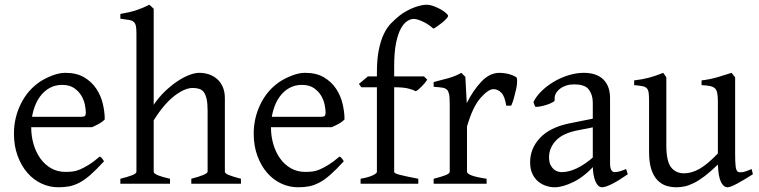

<svg xmlns="http://www.w3.org/2000/svg" viewBox="-20 -777 3212 812"><path d="M423 -272Q414 -262 399.5 -254Q385 -246 369 -239H89L90 -283H324Q335 -283 339 -286.5Q343 -290 343 -301Q343 -314 339 -334Q335 -354 324 -372.5Q313 -391 293.5 -404.5Q274 -418 242 -418Q213 -418 189 -404.5Q165 -391 148 -367Q131 -343 121.5 -310Q112 -277 112 -238Q112 -201 122 -167Q132 -133 150.5 -107Q169 -81 196 -65.5Q223 -50 257 -50Q272 -50 286.5 -51.5Q301 -53 317.5 -60Q334 -67 354.5 -79.5Q375 -92 402 -115Q408 -112 413 -105.5Q418 -99 420 -95Q387 -59 362.5 -37.5Q338 -16 316 -4.5Q294 7 273 11Q252 15 227 15Q189 15 155 -1Q121 -17 95.5 -46.5Q70 -76 54.5 -118Q39 -160 39 -212Q39 -278 67.5 -336.5Q96 -395 147 -430Q169 -445 199.5 -457Q230 -469 256 -469Q304 -469 336 -450Q368 -431 387.5 -401.5Q407 -372 415 -337.5Q423 -303 423 -272Z M789 0V-21Q858 -39 858 -51V-309Q858 -339 854 -357.5Q850 -376 842.5 -386.5Q835 -397 823 -401Q811 -405 795 -405Q761 -405 717 -371Q673 -337 630 -268V-51Q630 -43 648.5 -35.5Q667 -28 699 -21V0H489V-21Q521 -29 539 -36Q557 -43 557 -51V-634Q557 -654 555 -665.5Q553 -677 546.5 -683.5Q540 -690 526.5 -692.5Q513 -695 489 -698V-718Q530 -725 557 -734Q584 -743 612 -757L630 -740V-334Q651 -365 677 -390Q703 -415 729 -432.5Q755 -450 779.5 -459.5Q804 -469 823 -469Q844 -469 863.5 -462.5Q883 -456 898 -443Q913 -430 922 -409.5Q931 -389 931 -362V-51Q931 -44 946 -37.5Q961 -31 999 -21V0Z M1437 -272Q1428 -262 1413.5 -254Q1399 -246 1383 -239H1103L1104 -283H1338Q1349 -283 1353 -286.5Q1357 -290 1357 -301Q1357 -314 1353 -334Q1349 -354 1338 -372.5Q1327 -391 1307.5 -404.5Q1288 -418 1256 -418Q1227 -418 1203 -404.5Q1179 -391 1162 -367Q1145 -343 1135.5 -310Q1126 -277 1126 -238Q1126 -201 1136 -167Q1146 -133 1164.5 -107Q1183 -81 1210 -65.5Q1237 -50 1271 -50Q1286 -50 1300.5 -51.5Q1315 -53 1331.5 -60Q1348 -67 1368.5 -79.5Q1389 -92 1416 -115Q1422 -112 1427 -105.5Q1432 -99 1434 -95Q1401 -59 1376.5 -37.5Q1352 -16 1330 -4.5Q1308 7 1287 11Q1266 15 1241 15Q1203 15 1169 -1Q1135 -17 1109.5 -46.5Q1084 -76 1068.5 -118Q1053 -160 1053 -212Q1053 -278 1081.5 -336.5Q1110 -395 1161 -430Q1183 -445 1213.5 -457Q1244 -469 1270 -469Q1318 -469 1350 -450Q1382 -431 1401.5 -401.5Q1421 -372 1429 -337.5Q1437 -303 1437 -272Z M1875 -710Q1875 -706 1868 -698Q1861 -690 1851 -682Q1841 -674 1830.5 -666.5Q1820 -659 1813 -656Q1790 -676 1766.5 -686.5Q1743 -697 1730 -697Q1717 -697 1702.5 -688Q1688 -679 1675.5 -656.5Q1663 -634 1655 -595Q1647 -556 1647 -496V-454H1773L1787 -440Q1778 -426 1763 -411Q1748 -396 1739 -391Q1728 -397 1707 -402.5Q1686 -408 1647 -408V-50Q1647 -44 1669.5 -38Q1692 -32 1749 -21V0H1505V-21Q1539 -27 1556.5 -35.5Q1574 -44 1574 -50V-408H1508L1498 -422L1536 -454H1574V-469Q1574 -527 1582 -566Q1590 -605 1603 -632.5Q1616 -660 1633.5 -678Q1651 -696 1671 -712Q1684 -722 1699.5 -730.5Q1715 -739 1730.5 -745Q1746 -751 1760 -754Q1774 -757 1783 -757Q1798 -757 1814 -751Q1830 -745 1843.5 -737.5Q1857 -730 1866 -722Q1875 -714 1875 -710Z M2163 -451Q2167 -448 2167 -433.5Q2167 -419 2163 -400.5Q2159 -382 2153.5 -362.5Q2148 -343 2142 -330H2121Q2115 -370 2100 -385Q2085 -400 2067 -400Q2045 -400 2012 -362.5Q1979 -325 1955 -242V-51Q1955 -43 1973.5 -35.5Q1992 -28 2038 -21V0H1814V-21Q1846 -29 1864 -36Q1882 -43 1882 -51V-335Q1882 -367 1879 -379.5Q1876 -392 1871 -397Q1864 -404 1852.5 -406Q1841 -408 1814 -410V-430Q1846 -438 1876.5 -446.5Q1907 -455 1931 -469L1948 -452L1954 -341Q1981 -395 2016 -432Q2051 -469 2093 -469Q2109 -469 2127 -465Q2145 -461 2163 -451Z M2635 -40Q2593 -11 2566.5 2Q2540 15 2526 15Q2509 15 2498 -10.5Q2487 -36 2487 -80V-343Q2487 -376 2470 -398.5Q2453 -421 2405 -420Q2389 -420 2374 -415Q2359 -410 2348 -401.5Q2337 -393 2330.5 -381Q2324 -369 2326 -354Q2326 -349 2315.5 -343.5Q2305 -338 2291 -333.5Q2277 -329 2263 -326.5Q2249 -324 2243 -326L2236 -345Q2247 -369 2270 -391.5Q2293 -414 2322.5 -431.5Q2352 -449 2385 -459Q2418 -469 2449 -469Q2503 -469 2531.5 -441Q2560 -413 2560 -362V-87Q2560 -49 2580 -49Q2587 -49 2597.5 -51.5Q2608 -54 2628 -62ZM2429 -227Q2362 -215 2332 -183.5Q2302 -152 2302 -112Q2302 -92 2308 -80Q2314 -68 2322 -61Q2330 -54 2339.5 -51.5Q2349 -49 2355 -49Q2417 -49 2492 -115L2496 -79Q2450 -29 2404.5 -7Q2359 15 2326 15Q2308 15 2289.5 9Q2271 3 2256 -9.5Q2241 -22 2231.5 -42Q2222 -62 2222 -91Q2222 -149 2263.5 -193.5Q2305 -238 2387 -255L2541 -286L2546 -250Z M3164 -40Q3128 -17 3098.5 -1Q3069 15 3057 15Q3040 15 3029 -7.5Q3018 -30 3016 -81Q2985 -51 2960 -32Q2935 -13 2913.5 -2.5Q2892 8 2874.5 11.5Q2857 15 2841 15Q2818 15 2797.5 8.5Q2777 2 2760.5 -15Q2744 -32 2734.5 -61Q2725 -90 2725 -136V-347Q2725 -370 2723.5 -383Q2722 -396 2716 -403Q2710 -410 2697 -412.5Q2684 -415 2662 -417V-437Q2697 -441 2725 -448.5Q2753 -456 2785 -469L2798 -450V-163Q2798 -95 2818 -69.5Q2838 -44 2873 -44Q2905 -44 2938.5 -63Q2972 -82 3016 -128V-347Q3016 -369 3013.5 -382.5Q3011 -396 3004 -403Q2997 -410 2983 -413Q2969 -416 2947 -417V-437Q2982 -441 3014.5 -450.5Q3047 -460 3074 -469L3089 -450V-124Q3089 -94 3091 -75Q3093 -56 3100 -51Q3106 -47 3120 -49Q3134 -51 3159 -62L3164 -40Z"/></svg>

Font: Kalpurush
Style: Regular
Weight: 400
Designer: Md. Tanbin Islam Siyam
Foundry: Tanbin Islam Siyam
Version: Version 0.258